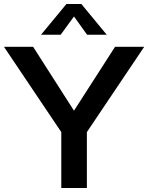

<svg xmlns="http://www.w3.org/2000/svg" viewBox="-59 -948 747 968"><path d="M668 -712 379 -282V0H250V-282L-39 -712H108L314 -390L521 -712ZM247 -773H148L276 -928H351L479 -773H380L314 -865Z"/></svg>

Font: Muli-Bold
Style: Bold
Weight: 700
Version: Version 2.000